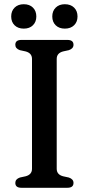

<svg xmlns="http://www.w3.org/2000/svg" viewBox="-20 -889 420 909"><path d="M248.5 -90Q248.5 -62.5 278.5 -54.5L306 -48.5Q328 -41 328 -23Q328 0 299 0H81.5Q52.5 0 52.5 -23Q52.5 -41 74 -48.5L101.5 -54.5Q131.5 -62.5 131.5 -90V-610Q131.5 -637.5 101.5 -645.5L74 -651.5Q52.5 -659 52.5 -677Q52.5 -700 81.5 -700H299Q328 -700 328 -677Q328 -659 306 -651.5L278.5 -645.5Q248.5 -637.5 248.5 -610ZM92.5 -753.5Q65.5 -753.5 49.2 -769.2Q33 -785 33 -811Q33 -837 49.2 -853Q65.5 -869 92.5 -869Q120 -869 136 -853Q152 -837 152 -811Q152 -785.5 136 -769.5Q120 -753.5 92.5 -753.5ZM287 -753.5Q260 -753.5 243.8 -769.2Q227.5 -785 227.5 -811Q227.5 -837 243.8 -853Q260 -869 287 -869Q314.5 -869 330.8 -853Q347 -837 347 -811Q347 -785.5 330.8 -769.5Q314.5 -753.5 287 -753.5Z"/></svg>

Font: Fraunces 9pt S050
Style: Regular
Weight: 400
Version: Version 1.000; ttfautohint (v1.8.3)